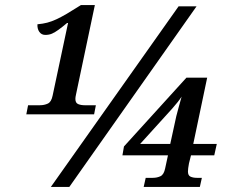

<svg xmlns="http://www.w3.org/2000/svg" viewBox="-20 -739 914 759"><path d="M84 -287 91 -323H138Q155 -323 169 -329.5Q183 -336 188 -361L249 -648H245Q226 -632 211.5 -621.5Q197 -611 185.5 -606Q174 -601 159 -601Q144 -601 135.5 -613Q127 -625 128 -643Q150 -645 167 -649.5Q184 -654 202.5 -662.5Q221 -671 244 -684.5Q267 -698 300 -719H355L285 -387Q283 -376 280.5 -365.5Q278 -355 278 -348Q278 -332 289 -327.5Q300 -323 314 -323H359L352 -287ZM181 0 686 -714H757L254 0ZM548 0 556 -36H584Q601 -36 614.5 -42.5Q628 -49 633 -74L644 -125H464L470 -160L717 -432H799L744 -170H837L827 -125H735L727 -93Q725 -83 724 -74.5Q723 -66 723 -61Q723 -45 733.5 -40.5Q744 -36 758 -36H778L770 0ZM534 -170H653L677 -280Q682 -301 687.5 -319.5Q693 -338 698 -357Q693 -349 682 -335Q671 -321 661 -310Z"/></svg>

Font: ET Text
Style: Italic
Weight: 470
Italic angle: -12°
Designer: Monotype Design Team
Foundry: Monotype Imaging Inc.
Version: Version 2.009